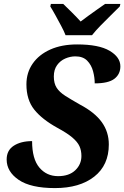

<svg xmlns="http://www.w3.org/2000/svg" viewBox="-20 -951 635 981"><path d="M261 10Q137 10 75.5 -32Q14 -74 14 -136Q14 -183 50.5 -206.5Q87 -230 144 -230Q144 -139 181 -95Q218 -51 277 -51Q333 -51 364.5 -81Q396 -111 396 -154Q396 -182 386 -204Q376 -226 349.5 -248.5Q323 -271 273 -298Q195 -341 155 -391Q115 -441 115 -520Q115 -580 147 -626Q179 -672 237 -698Q295 -724 374 -724Q485 -724 540 -691.5Q595 -659 595 -612Q595 -572 564.5 -548.5Q534 -525 464 -525Q464 -555 455.5 -587Q447 -619 425.5 -641Q404 -663 365 -663Q339 -663 313.5 -652Q288 -641 271.5 -618Q255 -595 255 -560Q255 -525 269.5 -502.5Q284 -480 314 -461Q344 -442 388 -417Q464 -377 500 -327Q536 -277 536 -213Q536 -107 461.5 -48.5Q387 10 261 10ZM315 -771Q307 -792 292.5 -819Q278 -846 263.5 -872.5Q249 -899 237 -918L240 -931H303Q320 -915 347 -888Q374 -861 392 -841Q410 -855 433 -871.5Q456 -888 478.5 -904Q501 -920 517 -931H595L592 -918Q573 -899 547 -873.5Q521 -848 495 -821.5Q469 -795 450 -771Z"/></svg>

Font: Noto Serif
Style: Bold Italic
Weight: 700
Italic angle: -12°
Designer: Monotype Design Team
Foundry: Monotype Imaging Inc.
Version: Version 2.013